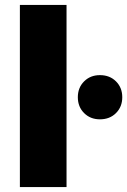

<svg xmlns="http://www.w3.org/2000/svg" viewBox="-20 -762 518 782"><path d="M61 0V-742H251V0ZM387 -276Q348 -276 322.5 -301.5Q297 -327 297 -366Q297 -405 322.5 -430.5Q348 -456 387 -456Q427 -456 452.5 -430.5Q478 -405 478 -366Q478 -327 452.5 -301.5Q427 -276 387 -276Z"/></svg>

Font: MOST Montserrat ExtraBold
Style: Regular
Weight: 800
Designer: Julieta Ulanovsky
Foundry: Julieta Ulanovsky
Version: Version 8.000;March 11, 2024;FontCreator 15.0.0.2926 64-bit